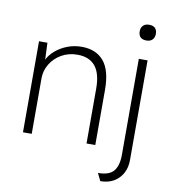

<svg xmlns="http://www.w3.org/2000/svg" viewBox="-97 -802 960 1080"><g transform="rotate(10 383.5 -262.0)"><path d="M73 0V-520H121L125 -424Q139 -453 168 -477.5Q197 -502 235 -516.5Q273 -531 315 -531Q398 -531 442 -478.5Q486 -426 486 -315V0H436V-313Q436 -400 401.5 -441.5Q367 -483 300 -483Q249 -483 209 -460Q169 -437 146 -399Q123 -361 123 -318V0ZM667 -629Q621 -629 621 -674Q621 -694 633 -706.5Q645 -719 667 -719Q713 -719 713 -674Q713 -654 701 -641.5Q689 -629 667 -629ZM549 195 528 152Q592 152 617.5 121Q643 90 643 28V-520H693V48Q693 114 653.5 154.5Q614 195 549 195Z"/></g></svg>

Font: Lexend ExtraLight
Style: Regular
Weight: 200
Designer: Bonnie Shaver-Troup, Thomas Jockin
Foundry: Lexend
Version: Version 1.007; ttfautohint (v1.8.3)